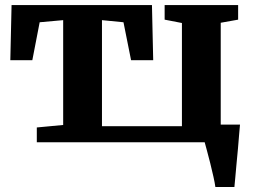

<svg xmlns="http://www.w3.org/2000/svg" viewBox="-20 -572 1024 772"><path d="M128 0V-59.5L234 -69.5V-491L139.5 -482.5L110 -330H21.5L26.5 -551.5H591L596 -330H507L476.5 -482.5L390 -491V-64.5H711.5V-479.5L642 -493V-551.5H937.5V-493L867.5 -480.5V0ZM846 180Q844 164.5 838.2 138.5Q832.5 112.5 825.5 84.8Q818.5 57 812.2 33.8Q806 10.5 803 0L767.5 -71H945Q943.5 -57 941.5 -31.2Q939.5 -5.5 936.8 25.5Q934 56.5 931 87Q928 117.5 926 142.5Q924 167.5 922.5 180Z"/></svg>

Font: Merriweather 28pt ExtraBold
Style: Regular
Weight: 800
Version: Version 2.100